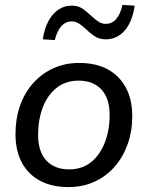

<svg xmlns="http://www.w3.org/2000/svg" viewBox="-20 -752 600 781"><path d="M258 9Q191 9 142.5 -17Q94 -43 68.5 -91.5Q43 -140 43 -206Q43 -269 61.5 -322Q80 -375 115 -414Q150 -453 197.5 -474.5Q245 -496 302 -496Q370 -496 418 -470Q466 -444 492 -395.5Q518 -347 518 -280Q518 -218 499 -165Q480 -112 445.5 -73Q411 -34 363.5 -12.5Q316 9 258 9ZM261 -63Q314 -63 350.5 -92.5Q387 -122 406.5 -172.5Q426 -223 426 -284Q426 -352 392.5 -388Q359 -424 300 -424Q247 -424 210 -394.5Q173 -365 154 -315Q135 -265 135 -203Q135 -135 168.5 -99Q202 -63 261 -63ZM203 -589 154 -592Q164 -657 195.5 -693Q227 -729 272 -729Q300 -729 319 -714.5Q338 -700 354 -685Q367 -673 380.5 -664Q394 -655 410 -655Q436 -655 453 -675Q470 -695 478 -732L528 -729Q518 -663 487 -627.5Q456 -592 410 -592Q383 -592 363.5 -605.5Q344 -619 328 -635Q315 -647 301.5 -656Q288 -665 272 -665Q247 -665 229.5 -645.5Q212 -626 203 -589Z"/></svg>

Font: Nunito Sans 12pt ExtraLight 12pt Medium
Style: Italic
Weight: 500
Italic angle: -9°
Version: Version 3.101;gftools[0.9.27]